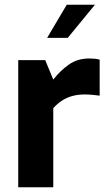

<svg xmlns="http://www.w3.org/2000/svg" viewBox="-20 -791 463 811"><path d="M57 0V-537H171L205 -455Q234 -492 270.5 -518Q307 -544 357 -544Q368 -544 379.5 -543Q391 -542 401 -539V-387Q386 -389 369.5 -390.5Q353 -392 338 -392Q309 -392 285.5 -385.5Q262 -379 242.5 -366.5Q223 -354 205 -334V0ZM179 -631 262 -771H381L266 -631Z"/></svg>

Font: Exo Thin
Style: Bold
Weight: 700
Version: Version 2.000